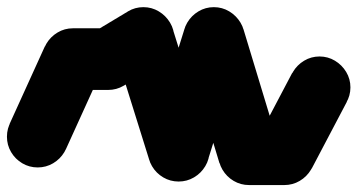

<svg xmlns="http://www.w3.org/2000/svg" viewBox="-57 -448 1015 545"><path d="M-37.3 -60Q-37.3 -36.3 -25.5 -16.3Q-13.7 3.7 6.3 15.5Q26.3 27.3 50 27.3Q73.7 27.3 93.7 15.5Q113.7 3.7 125.7 -16.3Q137.7 -36.3 137.7 -60Q137.7 -83.7 125.7 -103.7Q113.7 -123.7 93.7 -135.7Q73.7 -147.7 50 -147.7Q26.3 -147.7 6.3 -135.7Q-13.7 -123.7 -25.5 -103.7Q-37.3 -83.7 -37.3 -60Z M-29.7 -96.3 129.7 -23.7 229.7 -243.7 70.3 -316.3Z M62.7 -280Q62.7 -256.3 74.5 -236.3Q86.3 -216.3 106.3 -204.5Q126.3 -192.7 150 -192.7Q173.7 -192.7 193.7 -204.5Q213.7 -216.3 225.7 -236.3Q237.7 -256.3 237.7 -280Q237.7 -303.7 225.7 -323.7Q213.7 -343.7 193.7 -355.7Q173.7 -367.7 150 -367.7Q126.3 -367.7 106.3 -355.7Q86.3 -343.7 74.5 -323.7Q62.7 -303.7 62.7 -280Z M150 -367.7V-192.7H250V-367.7Z M162.7 -280Q162.7 -256.3 174.5 -236.3Q186.3 -216.3 206.3 -204.5Q226.3 -192.7 250 -192.7Q273.7 -192.7 293.7 -204.5Q313.7 -216.3 325.7 -236.3Q337.7 -256.3 337.7 -280Q337.7 -303.7 325.7 -323.7Q313.7 -343.7 293.7 -355.7Q273.7 -367.7 250 -367.7Q226.3 -367.7 206.3 -355.7Q186.3 -343.7 174.5 -323.7Q162.7 -303.7 162.7 -280Z M205.3 -355 294.7 -205 394.7 -265 305.3 -415Z M262.7 -340Q262.7 -316.3 274.5 -296.3Q286.3 -276.3 306.3 -264.5Q326.3 -252.7 350 -252.7Q373.7 -252.7 393.7 -264.5Q413.7 -276.3 425.7 -296.3Q437.7 -316.3 437.7 -340Q437.7 -363.7 425.7 -383.7Q413.7 -403.7 393.7 -415.7Q373.7 -427.7 350 -427.7Q326.3 -427.7 306.3 -415.7Q286.3 -403.7 274.5 -383.7Q262.7 -363.7 262.7 -340Z M433.3 -366 266.7 -314 366.7 6 533.3 -46Z M362.7 -20Q362.7 3.7 374.5 23.7Q386.3 43.7 406.3 55.5Q426.3 67.3 450 67.3Q473.7 67.3 493.7 55.5Q513.7 43.7 525.7 23.7Q537.7 3.7 537.7 -20Q537.7 -43.7 525.7 -63.7Q513.7 -83.7 493.7 -95.7Q473.7 -107.7 450 -107.7Q426.3 -107.7 406.3 -95.7Q386.3 -83.7 374.5 -63.7Q362.7 -43.7 362.7 -20Z M366.7 -46 533.3 6 633.3 -314 466.7 -366Z M462.7 -340Q462.7 -316.3 474.5 -296.3Q486.3 -276.3 506.3 -264.5Q526.3 -252.7 550 -252.7Q573.7 -252.7 593.7 -264.5Q613.7 -276.3 625.7 -296.3Q637.7 -316.3 637.7 -340Q637.7 -363.7 625.7 -383.7Q613.7 -403.7 593.7 -415.7Q573.7 -427.7 550 -427.7Q526.3 -427.7 506.3 -415.7Q486.3 -403.7 474.5 -383.7Q462.7 -363.7 462.7 -340Z M634 -365.3 466 -314.7 566 15.3 734 -35.3Z M562.7 -10Q562.7 13.7 574.5 33.7Q586.3 53.7 606.3 65.5Q626.3 77.3 650 77.3Q673.7 77.3 693.7 65.5Q713.7 53.7 725.7 33.7Q737.7 13.7 737.7 -10Q737.7 -33.7 725.7 -53.7Q713.7 -73.7 693.7 -85.7Q673.7 -97.7 650 -97.7Q626.3 -97.7 606.3 -85.7Q586.3 -73.7 574.5 -53.7Q562.7 -33.7 562.7 -10Z M650 -97.7V77.3H750V-97.7Z M662.7 -10Q662.7 13.7 674.5 33.7Q686.3 53.7 706.3 65.5Q726.3 77.3 750 77.3Q773.7 77.3 793.7 65.5Q813.7 53.7 825.7 33.7Q837.7 13.7 837.7 -10Q837.7 -33.7 825.7 -53.7Q813.7 -73.7 793.7 -85.7Q773.7 -97.7 750 -97.7Q726.3 -97.7 706.3 -85.7Q686.3 -73.7 674.5 -53.7Q662.7 -33.7 662.7 -10Z M672.3 -50.7 827.7 30.7 927.7 -159.3 772.3 -240.7Z M762.7 -200Q762.7 -176.3 774.5 -156.3Q786.3 -136.3 806.3 -124.5Q826.3 -112.7 850 -112.7Q873.7 -112.7 893.7 -124.5Q913.7 -136.3 925.7 -156.3Q937.7 -176.3 937.7 -200Q937.7 -223.7 925.7 -243.7Q913.7 -263.7 893.7 -275.7Q873.7 -287.7 850 -287.7Q826.3 -287.7 806.3 -275.7Q786.3 -263.7 774.5 -243.7Q762.7 -223.7 762.7 -200Z"/></svg>

Font: Linefont Thin
Style: Regular
Weight: 100
Monospace: yes
Version: Version 3.002;gftools[0.9.33]